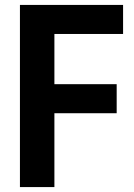

<svg xmlns="http://www.w3.org/2000/svg" viewBox="-20 -760 544 780"><path d="M61 -740H480V-622H201V-418H454V-300H201V0H61Z"/></svg>

Font: Encode Sans Compressed
Style: Bold
Weight: 700
Designer: Pablo Impallari, Andres Torresi
Foundry: Pablo Impallari, Andres Torresi
Version: Version 1.000; ttfautohint (v1.00) -l 8 -r 50 -G 200 -x 14 -